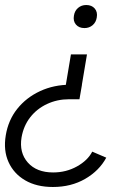

<svg xmlns="http://www.w3.org/2000/svg" viewBox="-47 -533 527 766"><path d="M280 -195 270 -137H228Q181 -137 140.5 -118Q100 -99 73.5 -65Q47 -31 39 15Q29 76 64 115.5Q99 155 165 155Q217 155 260 131Q303 107 321 72L377 96Q349 148 293 180.5Q237 213 164 213Q99 213 53.5 186.5Q8 160 -13 113.5Q-34 67 -24 7Q-14 -54 22 -99Q58 -144 113 -169.5Q168 -195 234 -195ZM297 -513Q319 -513 331 -499Q343 -485 339 -463Q336 -444 322.5 -432.5Q309 -421 290 -421Q268 -421 256 -435Q244 -449 248 -471Q251 -490 264.5 -501.5Q278 -513 297 -513ZM300 -316 270 -137H206L236 -316Z"/></svg>

Font: Figtree Light Light
Style: Italic
Weight: 300
Italic angle: -9.5°
Version: Version 2.000